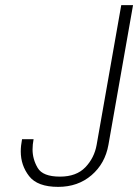

<svg xmlns="http://www.w3.org/2000/svg" viewBox="-20 -722 539 749"><path d="M499 -702 403 -157Q390 -84 337 -38.5Q284 7 207 7Q126 7 93.5 -35Q61 -77 61 -131Q61 -153 66 -179H111Q107 -158 107 -139Q107 -101 127 -67Q147 -33 214 -33Q278 -33 313 -69.5Q348 -106 357 -157L453 -702Z"/></svg>

Font: Fz Poppins ExtLt
Style: Italic
Weight: 200
Italic angle: -10°
Designer: Ninad Kale (Devanagari), Jonny Pinhorn (Latin)
Foundry: Indian Type Foundry
Version: Vit hóa bi Vntype.Com & FontZin.Com